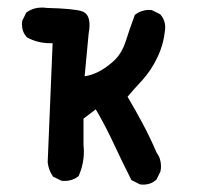

<svg xmlns="http://www.w3.org/2000/svg" viewBox="-20 -485 540 513"><path d="M204.1 -80.6Q204.1 -46.9 190.9 -16.6L189.9 -14.6L188.5 -13.2Q172.9 -1.5 152.3 -1.5Q149.4 -1.5 144.5 -2L121.6 -13.2L120.6 -15.1Q109.9 -30.3 107.4 -51.3L120.6 -369.6Q117.7 -369.6 114.3 -369.6Q80.1 -369.6 51.8 -385.3L50.8 -386.7Q38.6 -400.4 38.6 -420.9Q38.6 -423.8 39.1 -428.7L50.3 -451.7L52.2 -452.6Q69.3 -464.8 91.8 -464.8Q97.7 -464.8 104 -463.9Q179.2 -461.9 199.7 -454.6Q219.2 -447.8 219.2 -418Q219.2 -407.7 216.8 -394.5L206.1 -281.2Q224.1 -283.7 243.7 -293.5Q267.6 -306.2 287.6 -325.7Q306.6 -345.2 316.2 -375.5Q325.7 -405.8 340.3 -445.3Q351.1 -453.6 361.8 -456.1Q369.6 -458.5 375.5 -458.5Q380.9 -458.5 385.7 -458L408.2 -446.8L409.2 -445.3Q421.4 -431.6 421.4 -411.1Q421.4 -408.2 420.9 -404.8V-404.3Q417 -366.2 400.6 -331.8Q384.3 -297.4 360.4 -271Q338.9 -248 320.8 -226.6Q341.3 -191.9 361.1 -155Q380.9 -118.2 398.4 -77.1Q410.2 -61.5 410.2 -40.5Q410.2 -34.7 408.7 -26.9L397.9 -4.9L396.5 -3.9Q382.8 8.3 362.3 8.3Q359.4 8.3 354.5 7.8L331.1 -3.9Q304.7 -56.2 283 -103Q261.2 -149.9 235.8 -192.9L203.1 -168V-97.2Q204.1 -88.9 204.1 -80.6Z"/></svg>

Font: Bakudai
Style: Bold
Weight: 700
Version: Version 1.48